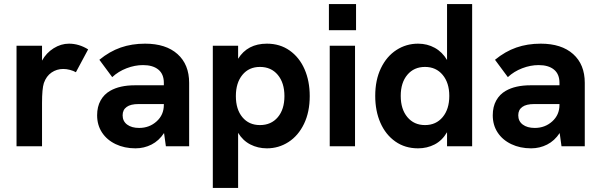

<svg xmlns="http://www.w3.org/2000/svg" viewBox="-20 -717 2941 941"><path d="M61 -493H186V-420Q207 -458 243 -480.5Q279 -503 318 -503Q367 -503 412 -475L352 -363Q340 -370 323 -374.5Q306 -379 290 -379Q258 -379 232.5 -361.5Q207 -344 195 -310Q186 -282 186 -212V0H61Z M784 -65Q759 -27 722.5 -8.5Q686 10 644 10Q590 10 547 -10.5Q504 -31 480 -67.5Q456 -104 456 -152Q456 -194 473 -224.5Q490 -255 520 -272Q567 -299 641 -299H783V-311Q783 -354 756 -376Q729 -398 681 -398Q641 -398 600.5 -382.5Q560 -367 530 -339L467 -424Q517 -465 571.5 -484Q626 -503 691 -503Q793 -503 850 -452Q907 -401 907 -311V0H793ZM662 -90Q712 -90 747.5 -122Q783 -154 783 -203V-207H659Q620 -207 601 -193Q581 -179 581 -152Q581 -123 603 -106.5Q625 -90 662 -90Z M1023 -493H1147V-429Q1193 -503 1288 -503Q1352 -503 1399.5 -469.5Q1447 -436 1472.5 -378Q1498 -320 1498 -246Q1498 -168 1470 -110Q1442 -52 1394 -21Q1346 10 1288 10Q1244 10 1207 -9Q1170 -28 1147 -66V204H1023ZM1374 -246Q1374 -311 1341.5 -350Q1309 -389 1254 -389Q1200 -389 1168 -350Q1136 -311 1136 -246Q1136 -181 1168 -142.5Q1200 -104 1254 -104Q1309 -104 1341.5 -142.5Q1374 -181 1374 -246Z M1596 -493H1720V0H1596ZM1592 -697H1725V-569H1592Z M1819 -247Q1819 -325 1847 -383Q1875 -441 1923 -472Q1971 -503 2029 -503Q2074 -503 2111 -482.5Q2148 -462 2171 -423V-697H2294V0H2171V-69Q2147 -28 2110 -9Q2073 10 2029 10Q1965 10 1917.5 -23.5Q1870 -57 1844.5 -115Q1819 -173 1819 -247ZM2182 -247Q2182 -311 2149.5 -350Q2117 -389 2063 -389Q2009 -389 1976.5 -350.5Q1944 -312 1944 -247Q1944 -182 1976.5 -143Q2009 -104 2063 -104Q2117 -104 2149.5 -143Q2182 -182 2182 -247Z M2723 -65Q2698 -27 2661.5 -8.5Q2625 10 2583 10Q2529 10 2486 -10.5Q2443 -31 2419 -67.5Q2395 -104 2395 -152Q2395 -194 2412 -224.5Q2429 -255 2459 -272Q2506 -299 2580 -299H2722V-311Q2722 -354 2695 -376Q2668 -398 2620 -398Q2580 -398 2539.5 -382.5Q2499 -367 2469 -339L2406 -424Q2456 -465 2510.5 -484Q2565 -503 2630 -503Q2732 -503 2789 -452Q2846 -401 2846 -311V0H2732ZM2601 -90Q2651 -90 2686.5 -122Q2722 -154 2722 -203V-207H2598Q2559 -207 2540 -193Q2520 -179 2520 -152Q2520 -123 2542 -106.5Q2564 -90 2601 -90Z"/></svg>

Font: Hanken Grotesk
Style: Bold
Weight: 700
Designer: Alfredo Marco Pradil
Foundry: Hanken Design Co.
Version: Version 3.014